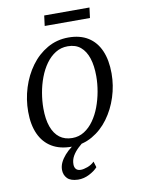

<svg xmlns="http://www.w3.org/2000/svg" viewBox="-96 -761 743 1013"><g transform="rotate(-10 276.0 -255.0)"><path d="M318 -560.5Q380.5 -560.5 423.2 -533.8Q466 -507 488 -456.5Q510 -406 510 -334.5Q510 -270 490.2 -208.5Q470.5 -147 434.2 -97.5Q398 -48 347.2 -19Q296.5 10 235 10Q173 10 129.8 -16Q86.5 -42 64 -91.5Q41.5 -141 41.5 -211Q41.5 -277 61 -339.2Q80.5 -401.5 117 -451.5Q153.5 -501.5 204.8 -531Q256 -560.5 318 -560.5ZM306.5 -515.5Q270 -515.5 240.8 -497.2Q211.5 -479 189.5 -448.2Q167.5 -417.5 152.8 -378.5Q138 -339.5 130.8 -297.2Q123.5 -255 123.5 -214.5Q123.5 -156 138 -116Q152.5 -76 180 -55.2Q207.5 -34.5 247.5 -34.5Q283 -34.5 311.8 -52.8Q340.5 -71 362.2 -101.8Q384 -132.5 398.5 -171.2Q413 -210 420.5 -252Q428 -294 428 -334Q428 -390 414.8 -430.5Q401.5 -471 375 -493.2Q348.5 -515.5 306.5 -515.5ZM239 187Q199.5 186 181.8 167.5Q164 149 164 121.5Q164 101.5 173.2 82.2Q182.5 63 198.5 44.8Q214.5 26.5 235.8 10.8Q257 -5 280.5 -17.5L302 -33L313 -14.5Q291 2 271.5 20.2Q252 38.5 240.2 59Q228.5 79.5 228.5 103.5Q228.5 119.5 236.8 129Q245 138.5 262.5 138.5Q277 138.5 298.5 130.8Q320 123 335.5 107.5L345 139Q329.5 157 300 172.2Q270.5 187.5 239 187ZM213 -697H455.5L448.5 -642H206Z"/></g></svg>

Font: Merriweather 36pt Light
Style: Italic
Weight: 300
Italic angle: -7.8°
Version: Version 2.101